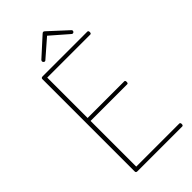

<svg xmlns="http://www.w3.org/2000/svg" viewBox="-400 -1501 1614 1614"><g transform="rotate(-45 406.5 -694.5)"><path d="M207 0Q197 0 192.5 -3.5Q188 -7 188 -15V-1113Q188 -1121 193 -1124.5Q198 -1128 208 -1128H738Q743 -1128 746.5 -1124Q750 -1120 750 -1111Q750 -1101 746.5 -1097Q743 -1093 738 -1093H226V-613H662Q667 -613 670 -609Q673 -605 673 -596Q673 -586 670 -582Q667 -578 662 -578H226V-35H738Q743 -35 746.5 -31Q750 -27 750 -18Q750 -8 746.5 -4Q743 0 738 0ZM308 -1203Q302 -1203 296.5 -1208.5Q291 -1214 291 -1221Q291 -1224 292.5 -1227Q294 -1230 296 -1233L458 -1380Q463 -1385 466.5 -1387Q470 -1389 474 -1389Q478 -1389 481.5 -1387Q485 -1385 490 -1380L652 -1231Q655 -1229 656 -1226Q657 -1223 657 -1220Q657 -1213 652 -1208Q647 -1203 641 -1203Q637 -1203 634 -1204.5Q631 -1206 628 -1209L474 -1343L320 -1209Q317 -1206 314.5 -1204.5Q312 -1203 308 -1203Z"/></g></svg>

Font: Playwrite CL Thin
Style: Regular
Weight: 100
Designer: Veronika Burian, José Scaglione
Foundry: TypeTogether
Version: Version 1.002